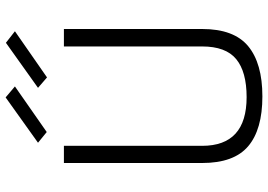

<svg xmlns="http://www.w3.org/2000/svg" viewBox="-155 -787 952 682"><g transform="rotate(-90 321.0 -446.0)"><path d="M144 -204Q144 -46 317 -46Q407 -46 452 -83Q497 -120 497 -204V-695H559V-204Q559 -91 498 -40.5Q437 10 319.5 10Q202 10 142.5 -40.5Q83 -91 83 -204V-695H144ZM350 -787 510 -901 551 -869 387 -755ZM155 -787 316 -902 355 -869 193 -756Z"/></g></svg>

Font: Titillium Web Light
Style: Regular
Weight: 300
Version: Version 1.002;PS 57.000;hotconv 1.0.70;makeotf.lib2.5.55311